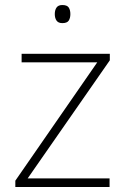

<svg xmlns="http://www.w3.org/2000/svg" viewBox="-20 -744 499 764"><path d="M416 0H41V-25L367 -496H66V-530H417V-504L90 -34H416ZM228 -724Q247 -724 253.5 -714Q260 -704 260 -688Q260 -672 253.5 -662Q247 -652 228 -652Q212 -652 205 -662Q198 -672 198 -688Q198 -704 205 -714Q212 -724 228 -724Z"/></svg>

Font: Noto Sans Bengali UI ExtraLight
Style: Regular
Weight: 200
Designer: Jelle Bosma - Monotype Design Team
Foundry: Monotype Imaging Inc.
Version: Version 2.003; ttfautohint (v1.8.4.7-5d5b)